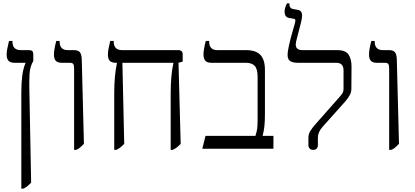

<svg xmlns="http://www.w3.org/2000/svg" viewBox="-20 -893 2495 1153"><path d="M108 -332Q108 -393 113.5 -437Q119 -481 133 -514V-516H67Q43 -516 31.5 -527.5Q20 -539 20 -567Q20 -591 34 -647H55V-642Q55 -592 105 -592H154Q168 -592 174 -586Q180 -580 180 -566V-527Q166 -502 161 -476.5Q156 -451 156 -401V-366L167 204Q152 219 143.5 226Q135 233 120 240H108Z M425 -480Q425 -501 420 -508.5Q415 -516 398 -516H350Q326 -516 315 -528Q304 -540 304 -566Q304 -582 308.5 -606Q313 -630 318 -647H338V-644Q338 -592 387 -592H424Q449 -592 459.5 -579.5Q470 -567 471 -535L484 -30Q481 -26 473 -18Q465 -10 457 -4Q449 2 437 7H425Z M1077 -523 1052 -516 1065 -29Q1050 -14 1041 -7Q1032 0 1017 7H1005V-333Q1005 -438 1021 -513V-516H715L726 -29Q711 -14 702 -7Q693 0 678 7H666V-332Q666 -438 682 -513V-516H676Q651 -516 639.5 -527.5Q628 -539 628 -567Q628 -587 634.5 -613.5Q641 -640 642 -647H663V-642Q663 -592 714 -592H1050Q1077 -592 1077 -566Z M1214 -77H1514Q1522 -103 1524.5 -120.5Q1527 -138 1527 -177V-432Q1527 -479 1509.5 -497.5Q1492 -516 1456 -516H1248Q1224 -516 1213 -528.5Q1202 -541 1202 -567Q1202 -582 1206.5 -606.5Q1211 -631 1216 -647H1236V-644Q1236 -592 1285 -592H1457Q1516 -592 1543.5 -563.5Q1571 -535 1571 -473V-210Q1571 -162 1567.5 -132.5Q1564 -103 1557 -77H1622V0H1195Z M1832 -23V-65Q1832 -87 1842.5 -105Q1853 -123 1877 -150L2021 -313Q2034 -328 2038.5 -337Q2043 -346 2043 -358V-471Q2043 -516 1999 -516H1767Q1739 -516 1723 -526Q1707 -536 1707 -564Q1707 -602 1742 -722Q1747 -737 1749 -746Q1751 -755 1752 -759Q1754 -767 1754 -769Q1754 -780 1741 -781L1716 -785Q1689 -790 1689 -823Q1689 -840 1695 -854Q1701 -868 1703 -873H1718V-867Q1718 -843 1739 -839L1767 -834Q1781 -832 1787.5 -823.5Q1794 -815 1794 -799Q1794 -784 1788 -760L1758 -643Q1756 -631 1756 -626Q1756 -592 1796 -592H2005Q2056 -592 2073.5 -564.5Q2091 -537 2091 -494L2090 -359Q2090 -340 2080.5 -322Q2071 -304 2051 -281L1916 -130Q1889 -99 1889 -67V-23Q1889 -9 1882 -1Q1875 7 1861 7Q1847 7 1839.5 -1Q1832 -9 1832 -23Z M2317 -480Q2317 -501 2312 -508.5Q2307 -516 2290 -516H2242Q2218 -516 2207 -528Q2196 -540 2196 -566Q2196 -582 2200.5 -606Q2205 -630 2210 -647H2230V-644Q2230 -592 2279 -592H2316Q2341 -592 2351.5 -579.5Q2362 -567 2363 -535L2376 -30Q2373 -26 2365 -18Q2357 -10 2349 -4Q2341 2 2329 7H2317Z"/></svg>

Font: Noto Serif Hebrew Light
Style: Regular
Weight: 300
Designer: Monotype Design Team
Foundry: Monotype Imaging Inc.
Version: Version 1.000